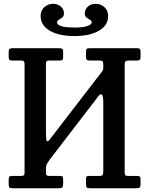

<svg xmlns="http://www.w3.org/2000/svg" viewBox="-20 -1008 799 1028"><path d="M491 -987.5Q520.5 -987.5 539.8 -969Q559 -950.5 559 -922Q559 -872.5 510.2 -843.8Q461.5 -815 378.5 -815Q294.5 -815 246 -843.8Q197.5 -872.5 197.5 -923Q197.5 -951 216.8 -969.2Q236 -987.5 265 -987.5Q290 -987.5 306.2 -972.5Q322.5 -957.5 322.5 -936Q322.5 -922 313.2 -914.5Q304 -907 294.8 -901.8Q285.5 -896.5 285.5 -888.5Q285.5 -860.5 382.5 -860.5Q425 -860.5 448 -868.8Q471 -877 471 -888.5Q471 -897 461.8 -902Q452.5 -907 443.2 -914.2Q434 -921.5 434 -936Q434 -957.5 450.2 -972.5Q466.5 -987.5 491 -987.5ZM533 -659Q533 -674.5 529.8 -679.2Q526.5 -684 511 -684H459Q447.5 -684 444 -688.8Q440.5 -693.5 440.5 -704V-727.5Q440.5 -742 444.2 -746Q448 -750 462 -750H711Q723.5 -750 728 -746.8Q732.5 -743.5 732.5 -730V-702Q732.5 -690.5 728.2 -687.2Q724 -684 712 -684H674Q657.5 -684 652.5 -680.2Q647.5 -676.5 647.5 -660.5V-84.5Q647.5 -73.5 651 -69.8Q654.5 -66 666 -66H712Q723 -66 727.8 -63.2Q732.5 -60.5 732.5 -48.5V-24.5Q732.5 -7 727 -3.5Q721.5 0 705.5 0H463.5Q448.5 0 444.5 -4.2Q440.5 -8.5 440.5 -24V-47.5Q440.5 -58.5 443.2 -62.2Q446 -66 456.5 -66H511Q525.5 -66 529.2 -71.2Q533 -76.5 533 -91V-461Q533 -496.5 525 -501.8Q517 -507 506 -492L247 -154.5Q240 -145 233 -133.8Q226 -122.5 226 -105.5V-87.5Q226 -75 229.2 -70.5Q232.5 -66 245.5 -66H300.5Q311 -66 314.5 -63Q318 -60 318 -48.5V-26Q318 -8.5 313 -4.2Q308 0 291 0H48.5Q35 0 30.8 -3.8Q26.5 -7.5 26.5 -22V-43.5Q26.5 -57.5 30 -61.8Q33.5 -66 47.5 -66H89Q102 -66 106.8 -68.8Q111.5 -71.5 111.5 -84.5V-664Q111.5 -676.5 107.2 -680.2Q103 -684 91 -684H46Q32.5 -684 29.5 -688.8Q26.5 -693.5 26.5 -708V-729.5Q26.5 -742.5 31.5 -746.2Q36.5 -750 48.5 -750H295.5Q307 -750 312.5 -747Q318 -744 318 -731.5V-703.5Q318 -691 314.5 -687.5Q311 -684 299 -684H246Q233 -684 229.5 -680Q226 -676 226 -662.5V-296Q226 -260 230.8 -253Q235.5 -246 249.5 -265.5L524 -622Q528 -627.5 530.5 -631.8Q533 -636 533 -646.5Z"/></svg>

Font: Besley* Narrow Medium
Style: Regular
Weight: 500
Width: 4
Designer: Owen Earl
Foundry: indestructible type*
Version: Version 3.000; ttfautohint (v1.8.3)